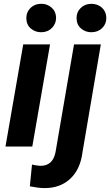

<svg xmlns="http://www.w3.org/2000/svg" viewBox="-20 -758 570 993"><path d="M116.2 -662.6C116.7 -640.6 124.5 -623 139.6 -610.4C154.8 -597.7 172.4 -591.3 191.4 -591.3C192.4 -591.3 193.4 -591.3 194.3 -591.3C217.3 -591.8 235.4 -599.6 249.5 -614.3C263.2 -628.9 270 -646 270 -665C270 -665.5 270 -666.5 270 -667.5C269.5 -688.5 261.7 -705.6 246.6 -718.8C231.4 -731.9 214.4 -738.3 194.8 -738.3C193.8 -738.3 192.9 -738.3 191.9 -738.3C170.9 -738.3 152.8 -731.4 138.2 -717.3C123.5 -703.1 116.2 -686 116.2 -665.5C116.2 -664.6 116.2 -663.6 116.2 -662.6ZM376 -662.6C376.5 -640.6 384.3 -623 399.4 -610.4C414.6 -597.7 432.1 -591.3 451.2 -591.3C452.1 -591.3 453.1 -591.3 454.1 -591.3C476.6 -591.8 494.6 -599.1 508.8 -613.3C522.9 -627 529.8 -644 529.8 -664.6C529.8 -665.5 529.8 -666.5 529.8 -667.5C529.3 -688 521.5 -705.1 507.3 -718.3C492.7 -731.4 474.1 -738.3 451.7 -738.3C429.2 -737.8 411.1 -730.5 397 -716.3C382.8 -702.6 376 -685.5 376 -665.5C376 -664.6 376 -663.6 376 -662.6ZM238.8 -528.3H100.1L8.3 0H147ZM362.8 -528.3 267.1 29.3C257.8 76.2 231.9 99.6 189.9 99.6C189 99.6 188.5 99.6 188 99.6C175.8 99.1 161.6 96.7 145.5 93.3L134.3 205.6C161.1 210.9 185.5 214.4 207.5 214.8C208.5 214.8 209.5 214.8 210.9 214.8C264.6 214.8 309.1 198.7 343.8 166C378.4 133.3 399.4 87.9 406.7 28.8L501.5 -528.3Z"/></svg>

Font: Roboto
Style: Bold Italic
Weight: 700
Italic angle: -12°
Designer: Google
Version: Version 2.137; 2017